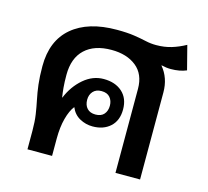

<svg xmlns="http://www.w3.org/2000/svg" viewBox="-88 -683 848 784"><g transform="rotate(15 336.0 -290.5)"><path d="M91 0V-79Q91 -117 86.5 -147Q82 -177 76 -205.5Q70 -234 66 -267Q62 -300 62 -344Q62 -452 129.5 -509Q197 -566 318 -566Q362 -566 391.5 -561.5Q421 -557 443 -552Q465 -547 488 -547Q523 -547 552.5 -556Q582 -565 611 -581L637 -480Q609 -468 571 -468Q552 -468 532 -473L531 -472Q567 -429 567 -368V0H463V-355Q463 -417 423 -449Q383 -481 318 -481Q246 -481 206 -443.5Q166 -406 166 -335Q166 -304 168 -281.5Q170 -259 173 -241H174Q195 -292 233.5 -325Q272 -358 318 -358Q367 -358 396.5 -331.5Q426 -305 426 -258Q426 -211 397.5 -185Q369 -159 323 -159Q294 -159 268.5 -173Q243 -187 231 -216Q215 -196 205 -159Q195 -122 195 -73V0ZM322 -209Q346 -209 358 -223Q370 -237 370 -259Q370 -280 358 -294Q346 -308 322 -308Q299 -308 286.5 -294Q274 -280 274 -259Q274 -236 286.5 -222.5Q299 -209 322 -209Z"/></g></svg>

Font: Noto Sans Thai Looped Medium
Style: Regular
Weight: 500
Designer: Sasikarn Vongin, Ben Mitchell
Foundry: The Fontpad Ltd
Version: Version 1.001; ttfautohint (v1.8.4.7-5d5b)